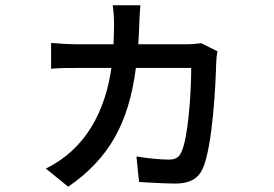

<svg xmlns="http://www.w3.org/2000/svg" viewBox="-20 -641 1040 729"><path d="M513 -621H408C411 -602 413 -570 413 -551C413 -524 412 -498 411 -473H272C241 -473 205 -475 174 -478V-380C206 -383 243 -383 272 -383H403C380 -220 306 -75 154 -1L239 68C392 -38 468 -169 496 -383H706C706 -290 695 -118 668 -62C659 -43 646 -35 620 -35C590 -35 539 -40 498 -47L508 50C547 52 605 56 647 56C700 56 732 37 749 1C788 -85 799 -325 801 -405C801 -415 803 -433 806 -446L744 -477C728 -475 710 -473 689 -473H505C507 -499 508 -526 509 -554C510 -573 511 -602 513 -621Z"/></svg>

Font: DAIFUKU Sans JP Medium
Style: Regular
Weight: 500
Designer: Original font ‘Source Han Sans JP’ : Ryoko NISHIZUKA  (kana, bopomofo & ideographs); Paul D. Hunt (Latin, Greek & Cyrill
Foundry: Daifuku
Version: Version 1.000